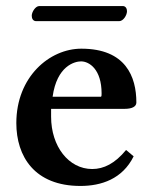

<svg xmlns="http://www.w3.org/2000/svg" viewBox="-20 -605 501 635"><path d="M397 -109C360 -64 323 -46 285 -46C207 -46 149 -121 149 -219V-245H392C416 -245 431 -252 431 -266C431 -351 396 -444 249 -444C144 -444 34 -351 34 -198C34 -88 94 10 246 10C315 10 385 -13 422 -88ZM374 -535C388 -535 400 -555 400 -568C400 -576 396 -585 386 -585H110C97 -585 85 -565 85 -553C85 -544 89 -535 100 -535ZM154 -285C168 -387 227 -402 248 -402C275 -402 316 -376 316 -296C316 -290 316 -287 314 -285Z"/></svg>

Font: Libertinus Serif Semibold
Style: Regular
Weight: 600
Designer: Philipp H. Poll, Khaled Hosny
Foundry: Caleb Maclennan
Version: Version 7.050;RELEASE